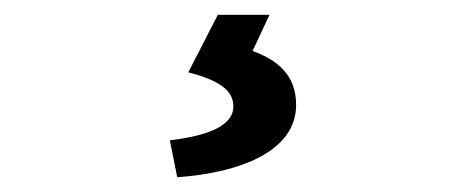

<svg xmlns="http://www.w3.org/2000/svg" viewBox="-20 -23 639 260"><path d="M235 75C278 86 296 100 296 121C296 148 260 161 210 167L220 217C305 211 381 182 381 119C381 78 355 58 322 46L345 -3H275Z"/></svg>

Font: Source Code Pro Semibold
Style: Regular
Weight: 600
Monospace: yes
Designer: Paul D. Hunt
Foundry: Adobe Systems Incorporated
Version: Version 1.017;PS 1.000;hotconv 1.0.70;makeotf.lib2.5.5900